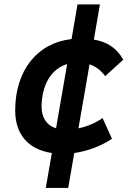

<svg xmlns="http://www.w3.org/2000/svg" viewBox="-20 -707 626 895"><path d="M193.4 168.9H297.9L326.2 6.3C390.6 -2.9 452.6 -26.9 502 -60.1L458 -156.7C426.3 -134.3 387.2 -117.2 345.7 -108.9L397.5 -407.2C426.3 -397.5 449.7 -379.9 470.2 -352.1L554.7 -428.7C524.4 -481.9 481.4 -511.7 417.5 -522.5L445.8 -686.5H341.3L313.5 -524.9C153.3 -506.8 50.8 -378.9 50.8 -191.9C50.8 -80.6 111.8 -10.3 221.7 6.3ZM241.2 -108.9C198.2 -122.6 174.3 -157.2 173.8 -208.5C174.3 -312.5 219.7 -386.7 293 -408.2Z"/></svg>

Font: Cascadia Mono SemiBold
Style: Italic
Weight: 600
Italic angle: -10°
Monospace: yes
Designer: Aaron Bell
Foundry: Saja Typeworks
Version: Version 2404.023